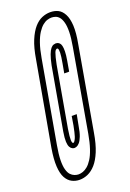

<svg xmlns="http://www.w3.org/2000/svg" viewBox="-152 -731 534 788"><g transform="rotate(-20 114.5 -337.0)"><path d="M54.5 7Q73 7 91 -1Q109 -9 125 -27Q141 -45 154 -76.2Q167 -107.5 175 -155.5L238.5 -518Q247.5 -565.5 245.8 -597Q244 -628.5 234 -647.2Q224 -666 209 -673.5Q194 -681 174.5 -681Q156.5 -681 138.5 -673.5Q120.5 -666 104.5 -647.8Q88.5 -629.5 75.5 -598.5Q62.5 -567.5 54.5 -519L-10.5 -156Q-18.5 -108.5 -16.5 -76.8Q-14.5 -45 -4.5 -27Q5.5 -9 21 -1Q36.5 7 54.5 7ZM57.5 -15.5Q49.5 -15.5 40.2 -19Q31 -22.5 23.5 -30.5Q16 -38.5 11.5 -54.5Q7 -70.5 7.5 -96Q8 -121.5 14.5 -158L77.5 -515Q84 -552.5 92.8 -577.8Q101.5 -603 112 -619Q122.5 -635 133.2 -643.8Q144 -652.5 154 -655.5Q164 -658.5 172 -658.5Q180.5 -658.5 189.5 -655.5Q198.5 -652.5 205.8 -643.8Q213 -635 217.2 -619Q221.5 -603 221 -577.8Q220.5 -552.5 214 -516L151.5 -158.5Q145 -122 136.5 -96.8Q128 -71.5 117.8 -55.5Q107.5 -39.5 97.2 -31Q87 -22.5 77 -19Q67 -15.5 57.5 -15.5ZM78 -123Q82 -123 88 -125Q94 -127 101 -134.8Q108 -142.5 114.5 -159Q121 -175.5 125.5 -203.5L134.5 -250.5H112.5L106 -211Q103 -196 100.5 -185Q98 -174 95.5 -166.5Q93 -159 90.2 -154Q87.5 -149 85.5 -146.8Q83.5 -144.5 81 -144.5Q78.5 -144.5 77 -148Q75.5 -151.5 75.2 -158.5Q75 -165.5 76.2 -177.5Q77.5 -189.5 80 -206L126.5 -469.5Q130 -487 133 -498.8Q136 -510.5 138.8 -518Q141.5 -525.5 144.8 -528.2Q148 -531 150.5 -531Q152.5 -531 154 -529.2Q155.5 -527.5 156.2 -523Q157 -518.5 156.8 -510.8Q156.5 -503 155.2 -492.2Q154 -481.5 151 -466L143.5 -425H165L173 -471Q177 -494 177.2 -509.2Q177.5 -524.5 175.2 -533.5Q173 -542.5 168.5 -546.5Q164 -550.5 160 -551.8Q156 -553 152.5 -553Q149.5 -553 143.2 -551.2Q137 -549.5 130.5 -541.8Q124 -534 118 -518.2Q112 -502.5 106 -473.5L58 -202Q53.5 -174.5 54.2 -158.8Q55 -143 59.5 -135.5Q64 -128 69.5 -125.5Q75 -123 78 -123Z"/></g></svg>

Font: Anybody UltraCondensed ExtraLight
Style: Italic
Weight: 250
Width: 1
Italic angle: -10°
Version: Version 1.113;gftools[0.9.25]